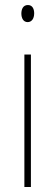

<svg xmlns="http://www.w3.org/2000/svg" viewBox="-20 -744 217 764"><path d="M91 -724C71 -724 65 -706 65 -690C65 -672 73 -656 90 -656C106 -656 116 -670 116 -691C116 -707 110 -724 91 -724ZM103 -527H77V0H103Z"/></svg>

Font: Noto Sans Ethiopic ExtraCondensed Thin
Style: Regular
Weight: 100
Width: 2
Designer: Monotype Design Team
Foundry: Monotype Imaging Inc.
Version: Version 2.102